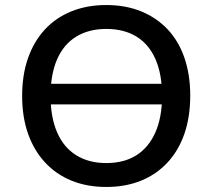

<svg xmlns="http://www.w3.org/2000/svg" viewBox="-20 -734 845 763"><path d="M135 -319V-401H678V-319ZM402 9Q326 9 264.5 -16Q203 -41 159 -88.5Q115 -136 91.5 -202.5Q68 -269 68 -353Q68 -437 91.5 -503.5Q115 -570 158.5 -617Q202 -664 264 -689Q326 -714 402 -714Q479 -714 540.5 -689Q602 -664 646 -617.5Q690 -571 713 -504Q736 -437 736 -354Q736 -270 713 -203Q690 -136 646 -88.5Q602 -41 540.5 -16Q479 9 402 9ZM402 -86Q473 -86 522 -117Q571 -148 597.5 -208Q624 -268 624 -353Q624 -439 598 -498.5Q572 -558 522.5 -588.5Q473 -619 402 -619Q333 -619 283 -588.5Q233 -558 207 -498.5Q181 -439 181 -353Q181 -268 207 -208Q233 -148 283 -117Q333 -86 402 -86Z"/></svg>

Font: Nunito Sans 9pt SemiBold
Style: Regular
Weight: 600
Version: Version 3.101;gftools[0.9.27]